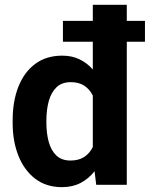

<svg xmlns="http://www.w3.org/2000/svg" viewBox="-20 -770 670 800"><path d="M32.7 -257.8V-268.1Q32.7 -348.6 56.9 -409.4Q81.1 -470.2 127.2 -504.2Q173.3 -538.1 239.3 -538.1Q279.8 -538.1 311.3 -522.9Q342.8 -507.8 366.7 -480.5V-596.2H242.2V-683.1H366.7V-750H508.3V-683.1H584V-596.2H508.3V0H380.9L374 -56.6Q349.6 -25.4 315.9 -7.8Q282.2 9.8 238.3 9.8Q172.9 9.8 127 -25.1Q81.1 -60.1 56.9 -120.6Q32.7 -181.2 32.7 -257.8ZM173.3 -268.1V-257.8Q173.3 -214.4 183.1 -178.7Q192.9 -143.1 214.8 -122.1Q236.8 -101.1 273.9 -101.1Q308.1 -101.1 331.1 -116.2Q354 -131.3 366.7 -157.7V-371.6Q354 -397.9 331.3 -412.8Q308.6 -427.7 274.9 -427.7Q237.8 -427.7 215.6 -406.5Q193.4 -385.3 183.3 -349.1Q173.3 -313 173.3 -268.1Z"/></svg>

Font: Vazirmatn FD
Style: Bold
Weight: 700
Designer: Saber Rastikerdar
Foundry: Saber Rastikerdar
Version: Version 33.001